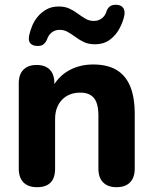

<svg xmlns="http://www.w3.org/2000/svg" viewBox="-20 -769 635 798"><path d="M134 9Q97 9 77.5 -11Q58 -31 58 -68V-423Q58 -460 77.5 -479.5Q97 -499 132 -499Q168 -499 187 -479.5Q206 -460 206 -423V-366L195 -399Q218 -448 263.5 -474.5Q309 -501 367 -501Q426 -501 464 -478.5Q502 -456 521 -410.5Q540 -365 540 -295V-68Q540 -31 520.5 -11Q501 9 464 9Q428 9 408.5 -11Q389 -31 389 -68V-288Q389 -339 370.5 -361.5Q352 -384 314 -384Q266 -384 237.5 -354Q209 -324 209 -274V-68Q209 9 134 9ZM133 -578Q115 -579 106 -589Q97 -599 101 -621Q105 -640 113.5 -661Q122 -682 137 -700Q152 -718 173.5 -730Q195 -742 224 -742Q250 -742 269 -733Q288 -724 304 -712Q320 -700 335.5 -691Q351 -682 370 -682Q389 -682 403.5 -693Q418 -704 423 -723Q428 -736 437.5 -743Q447 -750 465 -749Q483 -748 491.5 -737Q500 -726 497 -706Q492 -680 477.5 -652Q463 -624 437.5 -604.5Q412 -585 374 -585Q348 -585 329 -594Q310 -603 294 -615Q278 -627 262 -636Q246 -645 228 -645Q209 -645 195 -634Q181 -623 175 -604Q171 -594 161.5 -585.5Q152 -577 133 -578Z"/></svg>

Font: Nunito ExtraLight ExtraBold
Style: Regular
Weight: 800
Version: Version 3.602